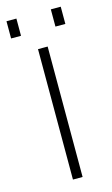

<svg xmlns="http://www.w3.org/2000/svg" viewBox="-118 -671 413 711"><g transform="rotate(-15 88.0 -315.0)"><path d="M107 0H70V-500H107ZM-16 -630H22V-564H-16ZM154 -630H192V-564H154Z"/></g></svg>

Font: Bubbler One
Style: Regular
Weight: 400
Designer: Brenda Gallo (gbrenda1987@gmail.com)
Foundry: Brenda Gallo
Version: Version 1.003